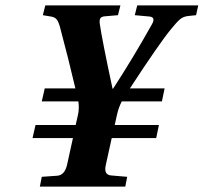

<svg xmlns="http://www.w3.org/2000/svg" viewBox="-20 -688 751 708"><path d="M100 -179 111 -227H259L267 -262Q273 -287 269 -314H134L145 -362H258Q233 -469 201 -589Q195 -610 188 -617.5Q181 -625 168 -627L138 -632L147 -668H424L415 -632L368 -628Q354 -627 350 -620.5Q346 -614 348 -600Q356 -543 395 -361H397Q470 -473 540 -598Q555 -624 532 -627L477 -632L486 -668H711L703 -632L674 -629Q656 -627 644 -617Q632 -607 611 -581Q568 -529 459 -362H587L577 -314H429Q417 -291 411 -263L403 -227H566L556 -179H392L370 -79Q362 -43 390 -41L449 -36L442 0H127L134 -36L191 -40Q218 -42 227 -79L249 -179Z"/></svg>

Font: Lingua Franca
Style: Bold Italic
Weight: 700
Italic angle: -13°
Version: Version 1.19